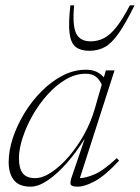

<svg xmlns="http://www.w3.org/2000/svg" viewBox="-20 -690 524 720"><path d="M250 -29.5 298 -170.5Q267.5 -121 231.8 -80Q196 -39 160.2 -14.5Q124.5 10 95 10Q51 10 31.8 -15Q12.5 -40 12.5 -82Q12.5 -125 28.2 -172.8Q44 -220.5 71.8 -266Q99.5 -311.5 136.2 -348.2Q173 -385 215.2 -406.8Q257.5 -428.5 301.5 -428.5Q326 -428.5 342 -420.8Q358 -413 369.5 -400L377 -426H409.5L279.5 -22Q302.5 -22.5 335.2 -36.5Q368 -50.5 418 -97L426.5 -87.5Q375 -32 336.5 -11Q298 10 271.5 10Q248 10 245 1.5Q242 -7 250 -29.5ZM51 -96Q51 -59.5 65 -40.8Q79 -22 111.5 -22Q140 -22 173 -44Q206 -66 237.8 -102.8Q269.5 -139.5 295 -185.2Q320.5 -231 334.5 -279L361.5 -372.5Q353 -392 339 -402.8Q325 -413.5 301 -413.5Q263 -413.5 226.5 -392Q190 -370.5 158.2 -335.2Q126.5 -300 102.5 -257.8Q78.5 -215.5 64.8 -173.2Q51 -131 51 -96ZM320 -535Q347 -535 370 -547Q393 -559 416.2 -588.2Q439.5 -617.5 467 -670H484.5Q450.5 -601 424.5 -564.2Q398.5 -527.5 373 -513.5Q347.5 -499.5 315 -499.5Q283 -499.5 264.5 -513.5Q246 -527.5 241 -564.2Q236 -601 244 -670H258Q251 -596 265.2 -565.5Q279.5 -535 320 -535Z"/></svg>

Font: Newsreader 16pt ExtraLight
Style: Italic
Weight: 275
Italic angle: -17°
Designer: Hugues Gentile
Foundry: Production Type
Version: Version 1.003; ttfautohint (v1.8.3)